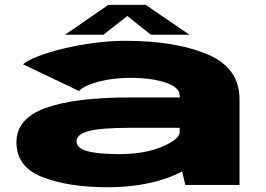

<svg xmlns="http://www.w3.org/2000/svg" viewBox="-20 -759 1092 788"><path d="M740.5 0 727.5 -55.5Q714 -48 699 -41.5Q581.5 9.5 420.5 9.5Q263 9.5 155.2 -31.8Q47.5 -73 47.5 -175Q47.5 -272.5 167 -315.8Q286.5 -359 511.5 -359H717.5V-367Q717.5 -401 659 -420.2Q600.5 -439.5 517.5 -439.5Q466 -439.5 422 -431.8Q378 -424 347.2 -411.8Q316.5 -399.5 304.5 -385.5L74.5 -495Q92 -511 136 -528Q180 -545 240 -559.5Q300 -574 366 -582.8Q432 -591.5 494 -591.5Q700 -591.5 831.5 -536Q963 -480.5 963 -352V0ZM717.5 -216.5V-234.5H518Q392 -234.5 343 -220.8Q294 -207 294 -179Q294 -151.5 337.5 -139Q381 -126.5 470 -126.5Q574 -126.5 645.8 -157.2Q717.5 -188 717.5 -216.5ZM247 -616.5 424.5 -739H578L757.5 -616.5H599L502.5 -693.5L404.5 -616.5Z"/></svg>

Font: Anybody UltraExpanded ExtraBold
Style: Regular
Weight: 800
Width: 9
Designer: Tyler Finck
Foundry: Etcetera Type Company
Version: Version 1.010; ttfautohint (v1.8.3) -l 8 -r 50 -G 200 -x 14 